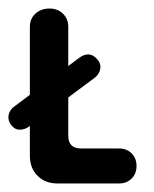

<svg xmlns="http://www.w3.org/2000/svg" viewBox="-25 -430 360 450"><path d="M110 0Q81 0 63 -18Q45 -36 45 -65V-367Q45 -386 58 -398Q71 -410 91 -410Q110 -410 122.5 -398Q135 -386 135 -367V-112Q135 -82 165 -82H254Q272 -82 283.5 -70.5Q295 -59 295 -41Q295 -23 283.5 -11.5Q272 0 254 0ZM2 -136Q-7 -147 -5 -159.5Q-3 -172 8 -180L160 -294Q184 -312 202 -292Q212 -282 210 -269Q208 -256 196 -247L44 -134Q33 -126 21.5 -126Q10 -126 2 -136Z"/></svg>

Font: Dongle
Style: Bold
Weight: 700
Designer: Yanghee Ryu
Foundry: Yanghee Ryu
Version: Version 2.000